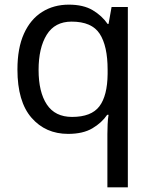

<svg xmlns="http://www.w3.org/2000/svg" viewBox="-20 -566 655 826"><path d="M442 11Q442 -7 443 -31Q444 -55 447 -72H441Q418 -38 377.5 -14Q337 10 273 10Q176 10 115.5 -59.5Q55 -129 55 -267Q55 -359 83 -421Q111 -483 161 -514.5Q211 -546 276 -546Q339 -546 379 -522Q419 -498 443 -463H447L460 -536H530V240H442ZM290 -63Q373 -63 407.5 -108.5Q442 -154 443 -248V-266Q443 -368 409 -420.5Q375 -473 288 -473Q216 -473 181 -416.5Q146 -360 146 -265Q146 -170 181.5 -116.5Q217 -63 290 -63Z"/></svg>

Font: hexbangla15
Style: Regular
Weight: 400
Designer: Jelle Bosma - Monotype Design Team
Foundry: Monotype Imaging Inc.
Version: Version 2.006